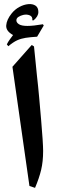

<svg xmlns="http://www.w3.org/2000/svg" viewBox="-20 -865 293 926"><path d="M144 -641Q146 -622 149.5 -587Q153 -552 158 -502Q164 -450 169 -393.5Q174 -337 178.5 -285Q183 -233 185.5 -194Q188 -155 188 -137Q188 -86 178.5 -46Q169 -6 149 41L122 32L40 -543L133 -648ZM136 -767Q138 -785 123.5 -791Q109 -797 92 -793Q79 -790 69 -783.5Q59 -777 59 -767Q59 -756 71.5 -748Q84 -740 112 -740Q141 -740 187 -748L191 -742L159 -688Q126 -686 103.5 -682.5Q81 -679 62.5 -670.5Q44 -662 20 -642L13 -651Q18 -662 27.5 -675Q37 -688 43 -696Q8 -715 10 -742.5Q12 -770 36 -800Q52 -820 73.5 -831.5Q95 -843 116 -845Q137 -847 151 -838Q165 -829 165 -807Q165 -786 142 -767Z"/></svg>

Font: Bona Nova
Style: Bold
Weight: 700
Designer: Mateusz Machalski
Foundry: Capitalics
Version: Version 4.001; ttfautohint (v1.8.3)